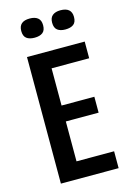

<svg xmlns="http://www.w3.org/2000/svg" viewBox="-127 -905 650 967"><g transform="rotate(-15 198.0 -422.0)"><path d="M66 0V-660H367V-573H171V-379H342V-296H171V-88H367V0ZM289 -744Q263 -744 248 -755.5Q233 -767 233 -794Q233 -820 248 -832Q263 -844 289 -844Q347 -844 347 -794Q347 -767 332 -755.5Q317 -744 289 -744ZM129 -744Q102 -744 87 -755.5Q72 -767 72 -794Q72 -844 129 -844Q156 -844 171 -832Q186 -820 186 -794Q186 -767 171 -755.5Q156 -744 129 -744Z"/></g></svg>

Font: Bricolage Grotesque 12pt Condensed Medium
Style: Regular
Weight: 500
Width: 3
Designer: Mathieu Triay
Foundry: Atelier Triay
Version: Version 1.001; ttfautohint (v1.8.4.7-5d5b);gftools[0.9.33.de